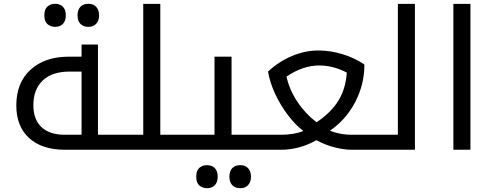

<svg xmlns="http://www.w3.org/2000/svg" viewBox="-20 -780 2570 1000"><path d="M318.8 0Q198.7 0 131.8 -60.8Q64.9 -121.6 64.9 -231Q64.9 -349.1 139.2 -417Q213.4 -484.9 338.9 -484.9H404.8V-547.9H490.2V-78.1H604Q608.9 -78.1 608.9 -74.2V-4.9Q608.9 0 604 0ZM404.8 -78.1V-407.2H341.8Q252 -407.2 202.9 -361.1Q153.8 -314.9 153.8 -231.9Q153.8 -157.2 196.3 -117.7Q238.8 -78.1 316.9 -78.1ZM267.1 -640.1Q243.7 -640.1 227.3 -654.3Q210.9 -668.5 210.9 -700.2Q210.9 -731.9 227.3 -746.1Q243.7 -760.3 267.1 -760.3Q292.5 -760.3 307.6 -744.9Q322.8 -729.5 322.8 -700.2Q322.8 -671.4 307.9 -655.8Q293 -640.1 267.1 -640.1ZM439.9 -640.1Q414.1 -640.1 398.9 -655.8Q383.8 -671.4 383.8 -700.2Q383.8 -729 398.7 -744.6Q413.6 -760.3 439.9 -760.3Q466.8 -760.3 481.4 -743.9Q496.1 -727.5 496.1 -700.2Q496.1 -672.9 481.4 -656.5Q466.8 -640.1 439.9 -640.1Z M594.2 0Q589.4 0 589.4 -4.9V-74.2Q589.4 -78.1 594.2 -78.1H726.1V-759.8H814.9V-78.1H945.3Q950.2 -78.1 950.2 -74.2V-4.9Q950.2 0 945.3 0Z M935.1 0Q930.2 0 930.2 -4.9V-74.2Q930.2 -78.1 935.1 -78.1H1097.2V-484.9H1186V-78.1H1335.9Q1340.8 -78.1 1340.8 -74.2V-4.9Q1340.8 0 1335.9 0ZM1058.1 200.2Q1034.7 200.2 1018.3 186Q1002 171.9 1002 140.1Q1002 108.4 1018.3 94.2Q1034.7 80.1 1058.1 80.1Q1083.5 80.1 1098.6 95.5Q1113.8 110.8 1113.8 140.1Q1113.8 168.9 1098.9 184.6Q1084 200.2 1058.1 200.2ZM1231 200.2Q1205.1 200.2 1189.9 184.6Q1174.8 168.9 1174.8 140.1Q1174.8 111.3 1189.7 95.7Q1204.6 80.1 1231 80.1Q1257.8 80.1 1272.5 96.4Q1287.1 112.8 1287.1 140.1Q1287.1 167.5 1272.5 183.8Q1257.8 200.2 1231 200.2Z M1813 0Q1771 0 1722.7 -12.5Q1674.3 -24.9 1627.9 -49.8Q1540 0 1441.9 0H1326.2Q1321.3 0 1321.3 -4.9V-74.2Q1321.3 -78.1 1326.2 -78.1H1440.9Q1512.7 -78.1 1560.1 -98.1Q1521.5 -126 1481.2 -178.5Q1440.9 -231 1412.8 -291.7Q1384.8 -352.5 1376 -407.2Q1430.7 -458.5 1499.3 -487.8Q1567.9 -517.1 1639.2 -517.1Q1702.1 -517.1 1766.1 -497.1Q1830.1 -477.1 1877.9 -443.8Q1877.9 -340.3 1830.1 -248.5Q1782.2 -156.7 1698.2 -99.1Q1753.9 -78.1 1809.1 -78.1H1930.2Q1935.1 -78.1 1935.1 -74.2V-4.9Q1935.1 0 1930.2 0ZM1628.9 -143.1Q1706.1 -195.3 1743.7 -257.8Q1781.2 -320.3 1786.1 -401.9Q1716.3 -439 1642.1 -439Q1557.1 -439 1472.2 -380.9Q1487.3 -312.5 1528.8 -250Q1570.3 -187.5 1628.9 -143.1Z M1920.4 0Q1915.5 0 1915.5 -4.9V-74.2Q1915.5 -78.1 1920.4 -78.1H2052.2V-759.8H2141.1V0Z M2341.3 -759.8H2430.2V0H2341.3Z"/></svg>

Font: Droid Arabic Kufi
Style: Regular
Weight: 400
Designer: Pascal Zoghbi
Foundry: Irfont.ir
Version: Version 1.00 February 28, 2013, initial release